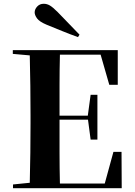

<svg xmlns="http://www.w3.org/2000/svg" viewBox="-20 -1006 714 1019"><path d="M625 -200 626 -7H49V-27L138 -36Q140 -117 141 -195Q142 -273 142 -351V-395Q142 -473 141 -551Q140 -629 138 -712L48 -720V-740H605V-556H560L514 -716H298Q296 -635 296 -556Q296 -477 296 -392H446L461 -503H497V-265H461L447 -371H296V-360Q296 -276 296 -196Q296 -116 298 -32H536L582 -200ZM402 -822 394 -809Q352 -824 310.5 -841Q269 -858 227 -875Q189 -891 176.5 -908.5Q164 -926 164 -940Q164 -957 177.5 -971.5Q191 -986 212 -986Q229 -986 244.5 -977Q260 -968 286 -942Z"/></svg>

Font: XinYuGongZhangJiaSongA
Style: Regular
Weight: 900
Designer: XinYuGong
Foundry: Adobe Systems Incorporated
Version: Version 1.00